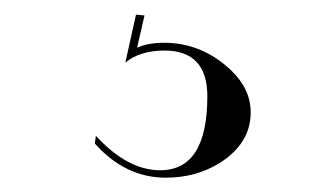

<svg xmlns="http://www.w3.org/2000/svg" viewBox="-20 -28 450 264"><path d="M178.7 -6.8 168.5 37.6Q183.6 30.8 205.6 30.8Q257.8 30.8 297.9 68.8Q324.7 94.7 324.7 126.5Q324.7 169.4 281.7 196.3Q249.5 216.3 208 216.3Q152.3 216.3 110.4 169.4L111.8 158.7Q155.3 206.1 200.2 206.1Q265.1 206.1 265.1 104.5Q265.1 41.5 206.1 41.5Q172.4 41.5 152.3 58.1L167 -7.8Z"/></svg>

Font: spinweradBold
Style: Regular
Weight: 700
Width: 7
Version: Version 0.3 ; ttfautohint (v1.2) -l 8 -r 50 -G 200 -x 14 -D 